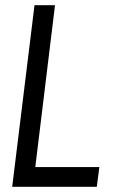

<svg xmlns="http://www.w3.org/2000/svg" viewBox="-20 -720 468 740"><path d="M353 0H27L113 -700H192L116 -76H363Z"/></svg>

Font: Kulim Park
Style: Italic
Weight: 400
Italic angle: -8°
Designer: Noponies / Dale Sattler
Foundry: Noponies
Version: Version 1.000; ttfautohint (v1.8.3)